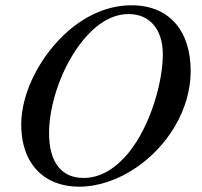

<svg xmlns="http://www.w3.org/2000/svg" viewBox="-20 -686 762 724"><path d="M699 -418C699 -570 618 -667 474 -666C389 -666 306 -629 237 -569C133 -478 60 -338 60 -216C60 -67 148 18 278 18C352 18 427 -9 492 -53C611 -133 699 -272 699 -418ZM594 -481C594 -379 549 -214 465 -110C419 -54 362 -15 295 -15C211 -15 165 -75 165 -184C165 -284 206 -417 279 -516C328 -582 391 -633 465 -633C545 -633 594 -575 594 -481Z"/></svg>

Font: XITS
Style: Italic
Weight: 400
Italic angle: -16.33°
Designer: MicroPress Inc., with final additions and corrections provided by Coen Hoffman, Elsevier (retired)
Version: Version 1.107